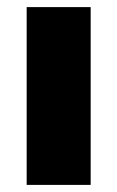

<svg xmlns="http://www.w3.org/2000/svg" viewBox="-20 -520 330 540"><path d="M55 0V-500H235V0Z"/></svg>

Font: Figtree Light Black
Style: Regular
Weight: 900
Version: Version 2.000